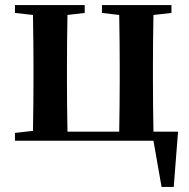

<svg xmlns="http://www.w3.org/2000/svg" viewBox="-20 -555 747 757"><path d="M682 -36 665 182H617L585 0H39V-31L110 -39Q112 -153 112 -235V-300Q112 -382 110 -496L39 -504V-535H314V-504L246 -496Q244 -382 244 -300V-235Q244 -150 246 -36H450Q452 -150 452 -235V-300Q452 -382 450 -496L382 -504V-535H656V-504L585 -496Q583 -382 583 -300V-235Q583 -150 585 -36Z"/></svg>

Font: Source Han Serif JP
Style: Bold
Weight: 700
Designer: Ryoko NISHIZUKA  (kana & ideographs); Frank Grießhammer (Latin, Greek & Cyrillic); Wenlong ZHANG  (bopomofo); Sandoll Co
Foundry: Adobe Systems Incorporated
Version: Version 1.000;PS 1;hotconv 16.6.53;makeotf.lib2.5.65590